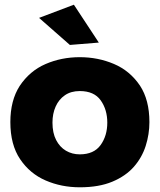

<svg xmlns="http://www.w3.org/2000/svg" viewBox="-20 -790 678 816"><path d="M319 6Q241 6 174 -23Q107 -52 65.5 -113.5Q24 -175 24 -271Q24 -363 63.5 -424.5Q106 -488.5 173.5 -517.8Q241 -547 319 -547Q396.5 -547 464.2 -518.2Q532 -489.5 575 -426Q615 -365 615 -271Q615 -219.5 599.2 -170Q583.5 -120.5 548.8 -81Q514 -41.5 457.2 -17.8Q400.5 6 319 6ZM277 -599 146 -714 294 -770 400 -609ZM319 -134Q379 -134 407.5 -173.5Q436 -213 436 -269Q436 -324 408 -363.5Q380 -403 319 -403Q281.5 -403 255.8 -385.2Q230 -367.5 216.5 -337.2Q203 -307 203 -269Q203 -225 218.5 -195Q234 -165 260.2 -149.5Q286.5 -134 319 -134Z"/></svg>

Font: Argentum Novus
Style: Bold
Weight: 700
Designer: Julieta Ulanovsky (font) & Cristiano Sobral (main changes)
Foundry: Julieta Ulanovsky (font) & Cristiano Sobral (main changes)
Version: Version 3.00;November 27, 2020;FontCreator 13.0.0.2655 64-bi